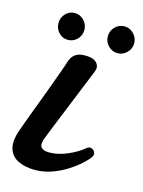

<svg xmlns="http://www.w3.org/2000/svg" viewBox="-108 -753 620 830"><g transform="rotate(15 202.0 -338.0)"><path d="M131 12Q85 12 53.5 -4Q22 -20 13 -53.5Q4 -87 23 -139Q27 -151 39.5 -184.5Q52 -218 68.5 -262Q85 -306 101.5 -350.5Q118 -395 130.5 -430Q143 -465 147 -479Q154 -500 171 -512Q188 -524 223 -522Q255 -520 267.5 -503.5Q280 -487 271 -466Q267 -456 254 -424Q241 -392 224 -350Q207 -308 189.5 -265Q172 -222 158.5 -188.5Q145 -155 140 -142Q124 -104 133.5 -90.5Q143 -77 170 -77Q211 -77 254 -96Q297 -115 322 -137Q333 -146 343.5 -142Q354 -138 358.5 -128Q363 -118 356 -107Q347 -93 325 -73Q303 -53 272.5 -33.5Q242 -14 205.5 -1Q169 12 131 12ZM345 -568Q321 -568 303.5 -585.5Q286 -603 286 -628Q286 -653 303.5 -670.5Q321 -688 345 -688Q369 -688 386.5 -670Q404 -652 404 -628Q404 -603 386.5 -585.5Q369 -568 345 -568ZM122 -568Q99 -568 82 -585.5Q65 -603 65 -628Q65 -653 82 -670.5Q99 -688 122 -688Q147 -688 164 -670Q181 -652 181 -628Q181 -603 164 -585.5Q147 -568 122 -568Z"/></g></svg>

Font: Zen Antique
Style: Regular
Weight: 400
Designer: Yoshimichi Ohira
Foundry: Positype
Version: Version 1.001